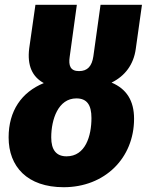

<svg xmlns="http://www.w3.org/2000/svg" viewBox="-20 -763 613 802"><path d="M547 -558 573 -743H400L370 -528C364 -487 346 -466 310 -466C273 -466 266 -490 271 -525L301 -743H128L102 -561C93 -489 115 -442 163 -416C70 -378 16 -300 16 -189C16 -67 94 19 246 19C417 19 540 -102 540 -267C540 -343 508 -392 446 -418C503 -446 538 -494 547 -558ZM258 -110C215 -110 194 -137 194 -189C194 -264 223 -352 299 -352C343 -352 362 -325 362 -270C362 -195 337 -110 258 -110Z"/></svg>

Font: Fira Sans ExtraBold
Style: Italic
Weight: 800
Italic angle: -8°
Designer: bBox Type GmbH & Carrois Corporate GbR & Edenspiekermann AG
Foundry: bBox Type GmbH & Carrois Corporate GbR & Edenspiekermann AG
Version: Version 4.301;PS 004.301;hotconv 1.0.88;makeotf.lib2.5.64775